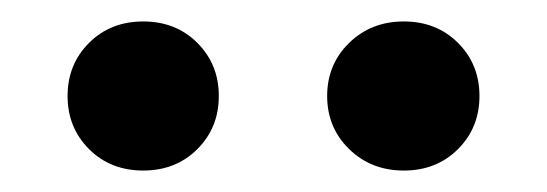

<svg xmlns="http://www.w3.org/2000/svg" viewBox="-20 -804 510 179"><path d="M113.5 -784Q144 -784 164 -764Q184 -744 184 -714.5Q184 -685 164 -665Q144 -645 113.5 -645Q83 -645 63 -665Q43 -685 43 -714.5Q43 -744 63 -764Q83 -784 113.5 -784ZM356.5 -784Q387 -784 407 -764Q427 -744 427 -714.5Q427 -685 407 -665Q387 -645 356.5 -645Q326 -645 305.5 -665Q285 -685 285 -714.5Q285 -744 305.5 -764Q326 -784 356.5 -784Z"/></svg>

Font: Hind Jalandhar SemiBold
Style: Regular
Weight: 600
Designer: Namrata Goyal
Foundry: Indian Type Foundry
Version: Version 0.702;PS 1.0;hotconv 1.0.81;makeotf.lib2.5.63406